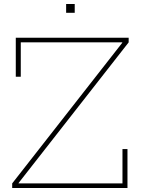

<svg xmlns="http://www.w3.org/2000/svg" viewBox="-20 -941 706 961"><path d="M41 -23 592 -727V-737L624 -729L73 -25V-16ZM624 -752V-729H84V-557H59V-752ZM593 -195H618V0H41V-23H593ZM311 -921H354V-877H311Z"/></svg>

Font: Hepta Slab ExtraLight ExtraLight
Style: Regular
Weight: 250
Version: Version 1.102